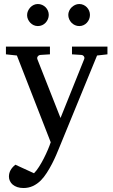

<svg xmlns="http://www.w3.org/2000/svg" viewBox="-20 -716 570 965"><path d="M467.8 -437 275.9 30.8Q271 43 262.2 63.5Q253.4 84 241.5 107.2Q229.5 130.4 215.1 152.8Q200.7 175.3 185.1 190.9Q167 209 145.3 219Q123.5 229 98.1 229Q80.6 229 66.9 224.4Q53.2 219.7 43.9 211.9Q34.7 204.1 29.8 193.6Q24.9 183.1 24.9 171.9Q24.9 154.8 32.5 140.4Q40 126 57.1 111.8L150.9 154.8Q163.1 142.6 175.8 122.8Q188.5 103 199.7 81.1Q210.9 59.1 220.2 37.4Q229.5 15.6 234.9 -1L64.9 -437L9.8 -442.9V-481.9H231V-442.9L183.1 -439.9Q174.8 -439 169.9 -432.6Q165 -426.3 168 -418L284.2 -123L402.8 -418Q406.2 -425.8 401.9 -432.4Q397.5 -439 389.2 -439.9L341.8 -442.9V-481.9H520V-442.9ZM225.1 -641.1Q225.1 -629.9 220.7 -619.6Q216.3 -609.4 209 -601.6Q201.7 -593.8 191.7 -589.4Q181.6 -585 170.4 -585Q159.2 -585 149.4 -589.4Q139.6 -593.8 132.3 -601.6Q125 -609.4 120.6 -619.1Q116.2 -628.9 116.2 -640.1Q116.2 -650.9 120.6 -660.9Q125 -670.9 132.3 -678.7Q139.6 -686.5 149.4 -691.2Q159.2 -695.8 170.4 -695.8Q181.6 -695.8 191.7 -691.4Q201.7 -687 209 -679.7Q216.3 -672.4 220.7 -662.4Q225.1 -652.3 225.1 -641.1ZM432.1 -641.1Q432.1 -629.9 428 -619.6Q423.8 -609.4 416.5 -601.6Q409.2 -593.8 399.4 -589.4Q389.6 -585 378.4 -585Q367.2 -585 357.2 -589.4Q347.2 -593.8 339.6 -601.6Q332 -609.4 327.6 -619.6Q323.2 -629.9 323.2 -641.1Q323.2 -651.4 327.6 -661.4Q332 -671.4 339.8 -679Q347.7 -686.5 357.4 -691.2Q367.2 -695.8 378.4 -695.8Q389.6 -695.8 399.4 -691.4Q409.2 -687 416.5 -679.4Q423.8 -671.9 428 -661.9Q432.1 -651.9 432.1 -641.1Z"/></svg>

Font: BabelStone Ogham Lithic
Style: Regular
Weight: 400
Designer: Andrew West
Foundry: BabelStone
Version: Version 1.02 March 14, 2022